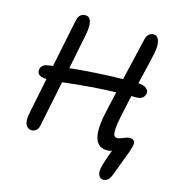

<svg xmlns="http://www.w3.org/2000/svg" viewBox="-127 -817 1019 1107"><g transform="rotate(15 383.0 -264.0)"><path d="M117.2 12.2Q93.3 12.2 81.8 -11.5Q70.3 -35.2 81.1 -84Q102.1 -183.6 124 -294.9Q90.3 -296.4 77.9 -308.3Q65.4 -320.3 68.8 -339.8Q76.7 -368.2 107.9 -373Q128.9 -377 141.1 -377.9Q149.4 -418.5 168.5 -512.5Q187.5 -606.4 199.2 -662.1Q207.5 -709 247.1 -709Q270.5 -709 279.1 -683.3Q287.6 -657.7 277.8 -604Q261.7 -521.5 234.9 -390.1Q388.7 -406.2 550.8 -409.2Q605.5 -641.1 608.9 -657.2Q613.3 -680.7 625.5 -692.4Q637.7 -704.1 655.8 -704.1Q677.7 -704.1 687 -677.2Q696.3 -650.4 687 -602.1Q678.7 -559.1 642.1 -409.2Q676.3 -407.7 691.7 -393.3Q707 -378.9 703.1 -361.8Q700.2 -345.7 686.8 -336.4Q673.3 -327.1 652.8 -327.1H622.1Q597.7 -218.3 594.2 -199.2Q584 -148.4 582.5 -120.4Q581.1 -92.3 586.7 -82Q592.3 -71.8 606 -71.8Q616.2 -71.8 639.9 -81.8Q663.6 -91.8 674.8 -91.8Q713.4 -91.8 706.1 -54.2Q703.1 -37.6 692.4 -8.1Q681.6 21.5 665.8 61.8Q649.9 102.1 641.1 127.9Q623 181.2 592.8 181.2Q571.3 181.2 562.7 163.3Q554.2 145.5 559.1 121.1Q566.4 83 596.2 6.8Q584.5 11.2 566.9 11.2Q463.4 11.2 499 -175.8Q529.3 -313.5 532.2 -325.2Q391.6 -321.8 215.8 -300.8Q203.6 -242.7 184.6 -148.7Q165.5 -54.7 159.2 -24.9Q156.2 -8.8 144.5 1.7Q132.8 12.2 117.2 12.2Z"/></g></svg>

Font: Shantell Sans Normal
Style: Italic
Weight: 400
Italic angle: -11.31°
Designer: Stephen Nixon, Anya Danilova, Shantell Martin
Foundry: Arrow Type
Version: Version 1.006;[559af2be0]